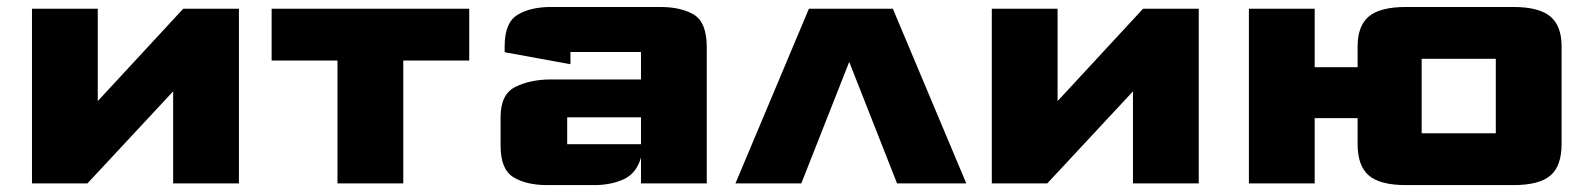

<svg xmlns="http://www.w3.org/2000/svg" viewBox="-20 -531 4609 556"><path d="M72.6 0V-505.8H263.1V-238.3L510.7 -505.8H671.9V0H481.4V-266.4L233.3 0Z M957.3 0V-355.7H766.6V-505.8H1338.8V-355.7H1147.8V0Z M1564.6 5Q1504.7 5 1467.1 -17.6Q1429.6 -40.2 1429.6 -109V-191.9Q1429.6 -258.9 1473.4 -279.9Q1517.1 -300.9 1575 -300.9H1836.2V-380.4Q1836.2 -380.4 1836.2 -380.4Q1836.2 -380.4 1836.2 -380.4H1631.9Q1631.9 -380.4 1631.9 -380.4Q1631.9 -380.4 1631.9 -380.4V-345L1441.4 -379.8V-397.4Q1441.4 -465.4 1478.7 -488.1Q1515.9 -510.8 1576.5 -510.8H1891.6Q1952.2 -510.8 1989.4 -488.6Q2026.7 -466.3 2026.7 -393.5V0H1836.2V-75Q1823.2 -29 1786.3 -12Q1749.5 5 1700.4 5ZM1622.5 -113.4Q1622.5 -113.4 1622.5 -113.4Q1622.5 -113.4 1622.5 -113.4H1836.2V-191.2H1622.5Q1622.5 -191.2 1622.5 -191.2Q1622.5 -191.2 1622.5 -191.2Z M2109.8 0 2322.5 -505.8H2565.5L2778.2 0H2577.7L2439.2 -351.7L2300.5 0Z M2852.1 0V-505.8H3042.6V-238.3L3290.2 -505.8H3451.4V0H3260.9V-266.4L3012.8 0Z M3596.6 0V-505.8H3787.1V-336.4H3911.4V-396.7Q3911.4 -456.5 3944.4 -483.7Q3977.4 -510.8 4051.4 -510.8H4362.1Q4436.1 -510.8 4469.1 -483.7Q4502.1 -456.5 4502.1 -396.7V-114Q4502.1 -50.5 4469.9 -22.8Q4437.6 5 4362.1 5H4051.4Q3976.6 5 3944 -22.8Q3911.4 -50.5 3911.4 -114V-188.9H3787.1V0ZM4096.9 -145.1H4311.6Q4311.6 -145.1 4311.6 -145.1Q4311.6 -145.1 4311.6 -145.1V-360.7Q4311.6 -360.7 4311.6 -360.7Q4311.6 -360.7 4311.6 -360.7H4096.9Q4096.9 -360.7 4096.9 -360.7Q4096.9 -360.7 4096.9 -360.7V-145.1Q4096.9 -145.1 4096.9 -145.1Q4096.9 -145.1 4096.9 -145.1Z"/></svg>

Font: Science Gothic
Style: Regular
Weight: 400
Designer: Thomas Phinney, Vassil Kateliev, Brandon Buerkle
Foundry: Font Detective LLC
Version: Version 1.018